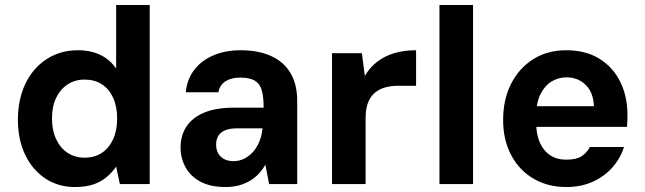

<svg xmlns="http://www.w3.org/2000/svg" viewBox="-20 -740 2592 772"><path d="M281 12Q214 12 162 -22.5Q110 -57 81 -118Q52 -179 52 -258Q52 -340 82 -403Q112 -466 167 -502Q222 -538 294 -538Q345 -538 384 -519Q423 -500 447 -464V-720H582V0H462L447 -70Q432 -48 410 -29Q388 -10 357 1Q326 12 281 12ZM320 -106Q360 -106 389 -125Q418 -144 434.5 -179.5Q451 -215 451 -263Q451 -312 434.5 -347.5Q418 -383 389 -401.5Q360 -420 320 -420Q282 -420 252.5 -401Q223 -382 206 -347Q189 -312 189 -264Q189 -216 206 -180Q223 -144 252.5 -125Q282 -106 320 -106Z M887 12Q826 12 786 -9.5Q746 -31 726 -67.5Q706 -104 706 -147Q706 -195 729.5 -231Q753 -267 800.5 -287Q848 -307 919 -307H1040Q1040 -349 1033 -375.5Q1026 -402 1005.5 -415Q985 -428 946 -428Q910 -428 887 -413.5Q864 -399 858 -369H727Q732 -421 760.5 -458.5Q789 -496 837 -517Q885 -538 947 -538Q1019 -538 1070.5 -514.5Q1122 -491 1148.5 -445.5Q1175 -400 1175 -335V0H1062L1047 -78Q1036 -58 1020.5 -41.5Q1005 -25 985 -13Q965 -1 940.5 5.5Q916 12 887 12ZM919 -92Q942 -92 962 -102Q982 -112 997.5 -129.5Q1013 -147 1022.5 -170Q1032 -193 1035 -220V-224H934Q904 -224 885 -216Q866 -208 857.5 -193Q849 -178 849 -159Q849 -138 857.5 -123Q866 -108 882 -100Q898 -92 919 -92Z M1315 0V-526H1435L1447 -435Q1467 -469 1497 -492Q1527 -515 1566 -526.5Q1605 -538 1653 -538V-395H1580Q1554 -395 1530.5 -389Q1507 -383 1488.5 -368Q1470 -353 1460 -328Q1450 -303 1450 -264V0Z M1747 0V-720H1882V0Z M2257 12Q2182 12 2124.5 -22Q2067 -56 2035 -117Q2003 -178 2003 -258Q2003 -340 2035 -403Q2067 -466 2124 -502Q2181 -538 2257 -538Q2335 -538 2390 -504Q2445 -470 2474 -411Q2503 -352 2503 -277Q2503 -267 2502.5 -255Q2502 -243 2501 -230H2100V-313H2368Q2366 -368 2335 -398.5Q2304 -429 2258 -429Q2224 -429 2196.5 -411.5Q2169 -394 2152.5 -360Q2136 -326 2136 -274V-245Q2136 -200 2150.5 -167Q2165 -134 2192 -116Q2219 -98 2256 -98Q2297 -98 2318 -111.5Q2339 -125 2352 -149H2489Q2475 -104 2442.5 -67Q2410 -30 2363 -9Q2316 12 2257 12Z"/></svg>

Font: DM Sans 9pt
Style: Bold
Weight: 700
Designer: Colophon Foundry, Jonny Pinhorn
Foundry: Colophon Foundry
Version: Version 4.004;gftools[0.9.30]